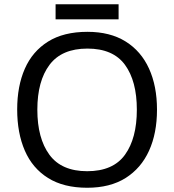

<svg xmlns="http://www.w3.org/2000/svg" viewBox="-20 -875 821 905"><path d="M720 -358Q720 -247 682.5 -164.5Q645 -82 572 -36Q499 10 391 10Q280 10 206.5 -36Q133 -82 97 -165Q61 -248 61 -359Q61 -469 97 -551Q133 -633 206.5 -679Q280 -725 392 -725Q499 -725 572 -679.5Q645 -634 682.5 -551.5Q720 -469 720 -358ZM156 -358Q156 -223 213 -145.5Q270 -68 391 -68Q513 -68 569 -145.5Q625 -223 625 -358Q625 -493 569 -569.5Q513 -646 392 -646Q271 -646 213.5 -569.5Q156 -493 156 -358ZM539 -855V-784H242V-855Z"/></svg>

Font: Noto Sans PhagsPa
Style: Regular
Weight: 400
Designer: Monotype Design Team
Foundry: Monotype Imaging Inc.
Version: Version 2.004; ttfautohint (v1.8.4.7-5d5b)